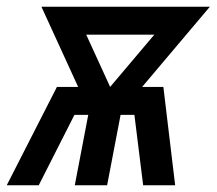

<svg xmlns="http://www.w3.org/2000/svg" viewBox="-58 -550 643 570"><path d="M-38 0 111 -292H174L65 -530H565L364 -292H427L462 0H367L341 -209H300L260 0H164L204 -209H163L57 0ZM269 -292 400 -447H198Z"/></svg>

Font: Lode Dark
Style: Bold Italic
Weight: 700
Italic angle: -11°
Monospace: yes
Designer: Belleve Invis
Foundry: Belleve Invis
Version: Version 29.2.0; ttfautohint (v1.8.3)